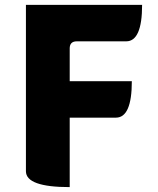

<svg xmlns="http://www.w3.org/2000/svg" viewBox="-20 -765 644 785"><path d="M265 0Q86 0 86 -65V-745H561Q561 -596 496 -596H294Q265 -596 265 -567V-433H519Q519 -284 454 -284H265V0Z"/></svg>

Font: Swei Half Moon CJK SC
Style: Black
Weight: 900
Version: Version 2.071